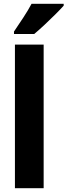

<svg xmlns="http://www.w3.org/2000/svg" viewBox="-20 -996 357 1016"><path d="M211 0H59V-760H211ZM317 -966Q301 -948 273.5 -920.5Q246 -893 216 -865Q186 -837 161 -816H54V-829Q79 -866 104 -904Q129 -942 147 -976H317Z"/></svg>

Font: Noto Sans Myanmar Condensed ExtraBold
Style: Regular
Weight: 800
Width: 3
Designer: Monotype Design Team
Foundry: Monotype Imaging Inc.
Version: Version 2.107; ttfautohint (v1.8.4.7-5d5b)